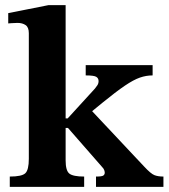

<svg xmlns="http://www.w3.org/2000/svg" viewBox="-20 -726 655 746"><path d="M307 0H18V-40Q65 -40 78.5 -53Q92 -66 92 -109V-597Q92 -620 79.5 -628.5Q67 -637 48 -637Q38 -637 25 -636Q12 -635 12 -635V-675L168 -706H235V-266H243L349 -382Q354 -388 358.5 -395Q363 -402 363 -411Q363 -422 354 -427.5Q345 -433 313 -433V-473H573V-433Q548 -433 523.5 -424.5Q499 -416 465 -393Q431 -370 377 -326L338 -294L540 -79Q566 -51 580 -45.5Q594 -40 615 -40V0H353V-40Q376 -40 381.5 -44Q387 -48 387 -55Q387 -59 385 -65Q383 -71 376 -78L244 -229H235V-103Q235 -63 249.5 -51.5Q264 -40 307 -40Z"/></svg>

Font: STIX Two Text
Style: Bold
Weight: 700
Designer: Ross Mills, John Hudson & Paul Hanslow, Tiro Typeworks Ltd; with prior portions MicroPress Inc., and Coen Hoffman.
Foundry: Tiro Typeworks Ltd
Version: Version 2.13 b171